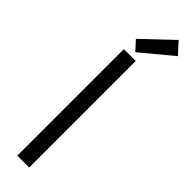

<svg xmlns="http://www.w3.org/2000/svg" viewBox="-333 -976 967 967"><g transform="rotate(45 150.5 -493.0)"><path d="M83 -758.8H167.5V0H83ZM134.8 -788.6 89.4 -838.4 245.6 -986.3 300.8 -926.3Z"/></g></svg>

Font: Duru Sans
Style: Regular
Weight: 400
Designer: Onur Yazõcõgil
Foundry: Onur Yazõcõgil
Version: Version 1.002